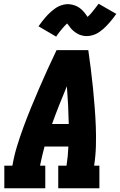

<svg xmlns="http://www.w3.org/2000/svg" viewBox="-20 -1002 640 1022"><path d="M3 0V-120H46Q55 -173 71 -225Q87 -277 106 -328.5Q125 -380 146 -431Q167 -482 189 -533Q211 -584 234 -634.5Q257 -685 281 -735H450Q457 -685 463.5 -634.5Q470 -584 475 -533Q480 -482 484 -431Q488 -380 490 -328.5Q492 -277 490.5 -224.5Q489 -172 481 -120H509V0H290V-120H334Q338 -145 340.5 -170.5Q343 -196 344 -222H217Q210 -196 204 -170.5Q198 -145 193 -120H221V0ZM346 -342Q345 -392 342.5 -442.5Q340 -493 336 -543Q315 -493 295 -442.5Q275 -392 257 -342ZM279 -807 185 -862Q194 -875 203 -886.5Q212 -898 220 -907.5Q228 -917 236.5 -925.5Q245 -934 253 -941Q261 -948 272 -956Q283 -964 294 -969Q305 -974 317.5 -977Q330 -980 342 -980Q347 -980 353 -979Q359 -978 364.5 -977Q370 -976 375.5 -974Q381 -972 386 -970Q391 -968 395.5 -965Q400 -962 404 -959.5Q408 -957 413 -952.5Q418 -948 421.5 -944Q425 -940 428.5 -936Q432 -932 434.5 -928.5Q437 -925 440 -921Q443 -917 446 -912Q454 -919 459.5 -925Q465 -931 472 -939.5Q479 -948 487 -958.5Q495 -969 505 -982L599 -928Q590 -915 581 -903.5Q572 -892 563.5 -882.5Q555 -873 547 -864.5Q539 -856 531 -849Q523 -842 512 -834Q501 -826 490 -821Q479 -816 466.5 -813Q454 -810 442 -810Q436 -810 430.5 -810.5Q425 -811 419.5 -812.5Q414 -814 408.5 -815.5Q403 -817 398 -819.5Q393 -822 388.5 -825Q384 -828 380 -830.5Q376 -833 371 -837.5Q366 -842 362 -846Q358 -850 355 -854Q352 -858 349.5 -861.5Q347 -865 343.5 -869.5Q340 -874 337 -877Q330 -870 324.5 -864.5Q319 -859 312 -850.5Q305 -842 296.5 -831.5Q288 -821 279 -807Z"/></svg>

Font: Iosevka Curly Slab HvEx
Style: Italic
Weight: 900
Width: 7
Italic angle: -9°
Monospace: yes
Designer: Belleve Invis
Foundry: Belleve Invis
Version: Version 11.1.0; ttfautohint (v1.8.3)